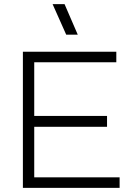

<svg xmlns="http://www.w3.org/2000/svg" viewBox="-20 -911 645 931"><path d="M91 0V-660H544V-609H146V-349H499V-296H146V-51H560V0ZM235 -891H293L357 -743H301Z"/></svg>

Font: Human Sans Light
Style: Regular
Weight: 300
Designer: Tim Radville
Foundry: Continuum
Version: Version 1.000;FEAKit 1.0